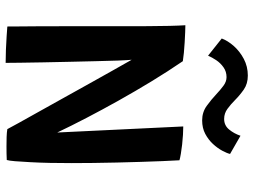

<svg xmlns="http://www.w3.org/2000/svg" viewBox="-129 -767 899 681"><g transform="rotate(90 320.5 -426.5)"><path d="M203 3Q181.5 3 156.2 2Q131 1 109 -0.5Q87 -2 74 -3Q74 -10.5 73.8 -40.2Q73.5 -70 73.2 -114Q73 -158 73 -209.8Q73 -261.5 73 -314.5Q73 -367.5 73 -414.5Q73 -458 72.8 -500Q72.5 -542 71.8 -577Q71 -612 69.5 -634.5Q78 -634.5 94.5 -633.8Q111 -633 130.2 -632Q149.5 -631 167.2 -629.2Q185 -627.5 197 -625.5Q233.5 -572 268.8 -514Q304 -456 336.8 -397.5Q369.5 -339 398.2 -283.8Q427 -228.5 450 -180L428.5 -627Q441 -627 458 -626Q475 -625 492.8 -623Q510.5 -621 525.2 -618.5Q540 -616 548.5 -613.5Q550 -587.5 551.5 -551.8Q553 -516 554.2 -475Q555.5 -434 556.5 -391.2Q557.5 -348.5 558 -307.2Q558.5 -266 558.5 -231Q558.5 -192 557.8 -154Q557 -116 555.2 -84.2Q553.5 -52.5 551.8 -30.5Q550 -8.5 547.5 -1Q536 -0.5 523.8 -0.2Q511.5 0 499 0Q482 0 465.8 -0.5Q449.5 -1 438 -3Q432 -14.5 416 -43.5Q400 -72.5 377.2 -113Q354.5 -153.5 329 -199.5Q303.5 -245.5 277.8 -291.5Q252 -337.5 229.8 -377.2Q207.5 -417 192 -444Q193.5 -429.5 194.8 -395.8Q196 -362 197 -317.2Q198 -272.5 199.2 -223.8Q200.5 -175 201.2 -129.2Q202 -83.5 202.5 -48.5Q203 -13.5 203 3ZM116.5 -763.5Q124.5 -785 143.2 -806.2Q162 -827.5 189 -841.8Q216 -856 248 -856Q277 -856 297.5 -841.8Q318 -827.5 335 -810.5Q350 -795.5 366 -783.8Q382 -772 402 -772Q425 -772 439.5 -789.8Q454 -807.5 461.5 -830L526 -793Q523.5 -782 514.5 -765.2Q505.5 -748.5 490.5 -732.2Q475.5 -716 454.8 -705Q434 -694 407 -694Q378 -694 355.5 -710.2Q333 -726.5 314.5 -744Q299 -758.5 284.2 -769.5Q269.5 -780.5 253.5 -780.5Q234 -780.5 218.8 -769.8Q203.5 -759 193.5 -744Q183.5 -729 177.5 -715Z"/></g></svg>

Font: Grandstander Thin Medium
Style: Regular
Weight: 500
Version: Version 1.200